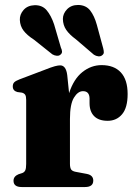

<svg xmlns="http://www.w3.org/2000/svg" viewBox="-20 -754 548 774"><path d="M251 -451.5 258.5 -378.5Q277 -435.5 312.2 -463.5Q347.5 -491.5 389.5 -491.5Q440 -491.5 467.2 -462Q494.5 -432.5 494.5 -375Q494.5 -320 472.2 -293.5Q450 -267 414 -267Q378 -267 359.5 -285.8Q341 -304.5 341 -338V-358Q340 -386.5 314.5 -386.5Q294 -386.5 278 -360.2Q262 -334 262 -274.5V-93.5Q262 -77.5 267.2 -70.2Q272.5 -63 289.5 -60.5L329.5 -53Q356 -48 356 -26Q356 0 322.5 0H67.5Q34.5 0 34.5 -25.5Q34.5 -43 54.5 -51.5L70 -56.5Q78 -59.5 81.8 -67.2Q85.5 -75 85.5 -93V-351.5Q85.5 -366 81.5 -372Q77.5 -378 68.5 -380.5L50 -383Q31.5 -388 31.5 -405.5Q31.5 -416 37.2 -422Q43 -428 58.5 -434L157.5 -471.5Q187.5 -483.5 201 -487Q214.5 -490.5 222.5 -490.5Q246 -490.5 251 -451.5ZM370.5 -653.5 396 -559.5Q398.5 -550 398.5 -543Q398.5 -536 391.5 -531Q385.5 -526 376.2 -527Q367 -528 358.5 -533.5L286 -595.5Q260 -614.5 247 -633.5Q234 -652.5 233.5 -677.5Q233.5 -699 250.2 -716.5Q267 -734 295 -734Q326.5 -733.5 343.5 -711.8Q360.5 -690 370.5 -653.5ZM198 -656 225.5 -562Q229.5 -554 230 -546.5Q230.5 -539 223.5 -533.5Q218 -528.5 208.8 -529.2Q199.5 -530 191 -535L117 -594Q89 -612 75 -630.5Q61 -649 60 -673.5Q59 -695.5 75 -713.8Q91 -732 119 -733Q150 -734 168 -712.8Q186 -691.5 198 -656Z"/></svg>

Font: Fraunces 9pt S000
Style: Bold
Weight: 700
Version: Version 1.000; ttfautohint (v1.8.3)